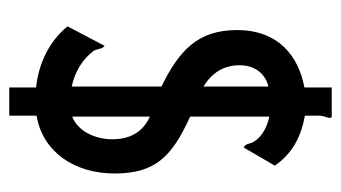

<svg xmlns="http://www.w3.org/2000/svg" viewBox="-181 -510 737 415"><g transform="rotate(90 187.5 -302.5)"><path d="M169 46H230V-13C307 -26 355 -93 355 -182C355 -270 318 -306 232 -345V-516C253 -512 275 -501 286 -483C291 -477 290 -463 299 -461L338 -528C312 -566 275 -585 230 -593V-624C230 -634 235 -643 235 -646C235 -648 234 -650 233 -651H169V-592C101 -579 45 -536 45 -446C45 -362 89 -321 167 -283V-89C134 -96 108 -113 91 -135C85 -142 87 -155 79 -160L37 -80C69 -40 119 -17 169 -12ZM167 -374C137 -392 121 -418 121 -452C121 -488 143 -509 167 -514ZM232 -90V-258C261 -245 281 -220 281 -177C281 -136 261 -101 232 -90Z"/></g></svg>

Font: Inconsolata Condensed
Style: Bold
Weight: 700
Width: 3
Monospace: yes
Designer: Raph Levien, Cyreal, Brenton Simpson
Foundry: Raph Levien, Cyreal, Google
Version: Version 3.100